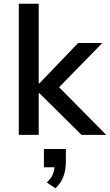

<svg xmlns="http://www.w3.org/2000/svg" viewBox="-20 -725 591 1032"><path d="M81 0V-705H188V-277H192L400 -494H530L275 -233L277 -277L551 0H418L192 -224H188V0ZM278 287 232 256Q256 233 265 209Q274 185 274 160L297 174H216V76H334V147Q334 188 321 223.5Q308 259 278 287Z"/></svg>

Font: Nunito Sans 9pt SemiBold
Style: Regular
Weight: 600
Version: Version 3.101;gftools[0.9.27]